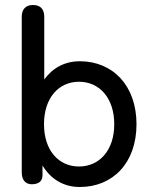

<svg xmlns="http://www.w3.org/2000/svg" viewBox="-20 -737 607 768"><path d="M299 11C431 11 526 -85 526 -240C526 -395 431 -492 299 -492C239 -492 190 -465 157 -419V-670C157 -701 141 -717 112 -717C83 -717 67 -700 67 -670V-48C67 -17 82 0 107 0C132 0 150 -10 150 -36V-75C184 -19 236 11 299 11ZM156 -240C156 -346 215 -410 296 -410C377 -410 437 -346 437 -240C437 -135 377 -71 296 -71C215 -71 156 -135 156 -240Z"/></svg>

Font: 寒蝉半圆体
Style: Regular
Weight: 400
Designer: Yoshimichi Ohira & Warren
Foundry: ChillType
Version: Version 1.800;Glyphs 3.1.1 (3135)